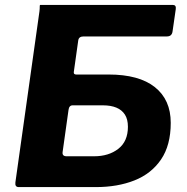

<svg xmlns="http://www.w3.org/2000/svg" viewBox="-20 -762 762 782"><path d="M422.2 -458.5Q546.2 -458.5 610.8 -407.1Q675.4 -355.7 675.4 -261.8Q675.4 -170.5 636 -112.6Q596.6 -54.6 527.8 -27.3Q459 0 370.3 0H56.4Q40.2 0 42.7 -19.3L140.8 -716.7Q142.1 -727.4 141.8 -734.7Q141.5 -742 144.2 -742H683.5Q698.3 -742 695.9 -725L682.9 -634.9Q680.5 -613.6 659.7 -613.6H320.4Q301.1 -613.6 298.7 -597.5L280.6 -468.9Q279.2 -458.5 290.5 -458.5ZM362.9 -125.5Q423 -125.5 462 -156Q501 -186.4 501 -245.7Q501 -276.3 488.7 -295.3Q476.4 -314.4 453.8 -323.7Q431.3 -333 398.7 -333H275.9Q261.5 -333 259.1 -314.4L235 -142.8Q232.6 -125.5 251.3 -125.5Z"/></svg>

Font: Libre Franklin Thin
Style: Italic
Weight: 100
Italic angle: -8°
Designer: Pablo Impallari, Rodrigo Fuenzalida, Nhung Nguyen
Foundry: Impallari Type
Version: Version 3.000